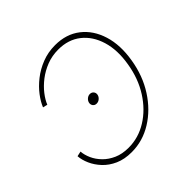

<svg xmlns="http://www.w3.org/2000/svg" viewBox="-146 -667 805 805"><g transform="rotate(-45 257.0 -264.5)"><path d="M236.3 -240.2Q226.1 -240.2 220.2 -247.3Q214.4 -254.4 215.8 -264.6Q217.8 -274.9 226.1 -282Q234.4 -289.1 244.1 -289.1Q254.4 -289.1 260.5 -282Q266.6 -274.9 265.1 -264.6Q263.2 -254.4 254.9 -247.3Q246.6 -240.2 236.3 -240.2ZM196.3 7.8Q153.8 7.8 122.1 -6.3Q90.3 -20.5 69.1 -43.2Q47.9 -65.9 36.4 -91.8Q24.9 -117.7 23.4 -141.1L45.9 -146Q47.4 -125 57.6 -102.1Q67.9 -79.1 87.2 -59.3Q106.4 -39.6 134.5 -27.1Q162.6 -14.6 200.2 -14.6Q258.8 -14.6 310.3 -46.6Q361.8 -78.6 397.7 -135Q433.6 -191.4 445.3 -264.6Q457.5 -337.4 440.4 -393.8Q423.3 -450.2 382.6 -482.4Q341.8 -514.6 282.7 -514.6Q245.6 -514.6 213.6 -502.2Q181.6 -489.7 156 -470Q130.4 -450.2 112.5 -427.2Q94.7 -404.3 86.4 -383.3L65.9 -388.2Q75.2 -411.6 94.7 -437.5Q114.3 -463.4 143.1 -486.1Q171.9 -508.8 208 -522.9Q244.1 -537.1 286.1 -537.1Q352.1 -537.1 397.5 -501.7Q442.9 -466.3 461.9 -404.8Q481 -343.3 467.8 -264.6Q455.1 -186 415.5 -124.5Q376 -63 318.8 -27.6Q261.7 7.8 196.3 7.8Z"/></g></svg>

Font: Inter 24pt Thin
Style: Italic
Weight: 250
Italic angle: -9.3988°
Version: Version 4.001;git-66647c0bb